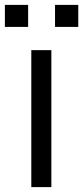

<svg xmlns="http://www.w3.org/2000/svg" viewBox="-38 -765 340 785"><path d="M172 -560V0H90V-560ZM-18 -655V-745H77V-655ZM187 -655V-745H282V-655Z"/></svg>

Font: Carrois Gothic SC
Style: Regular
Weight: 400
Designer: Ralph du Carrois
Foundry: Ralph du Carrois
Version: Version 1.001